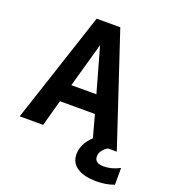

<svg xmlns="http://www.w3.org/2000/svg" viewBox="-166 -853 1060 1194"><g transform="rotate(20 363.5 -256.5)"><path d="M259.8 -290H425.8L342.8 -585ZM612.3 218.8Q527.3 218.8 481.9 188.5Q436.5 158.2 436.5 102.5Q436.5 33.2 499 -25.4L459 -171.9H227.5L179.7 2H24.4L266.6 -732.4H422.9L667 2H608.4Q561.5 30.3 560.5 71.3Q560.5 116.2 621.1 116.2Q672.9 116.2 726.6 87.9V199.2Q673.8 218.8 612.3 218.8Z"/></g></svg>

Font: Nasu
Style: Bold
Weight: 700
Designer: Ryoko NISHIZUKA (kana &amp; ideographs); Paul D. Hunt (Latin, Greek &amp; Cyrillic); Wenlong ZHANG (bopomofo); Sandoll C
Version: Version 2014.1215